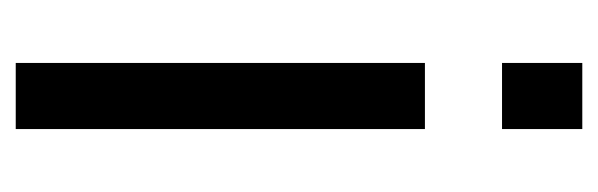

<svg xmlns="http://www.w3.org/2000/svg" viewBox="-278 -482 760 244"><g transform="rotate(90 102.0 -360.0)"><path d="M60 -520H144V0H60ZM60 -720H144V-618H60Z"/></g></svg>

Font: Aspekta 400
Style: Regular
Weight: 400
Designer: Ivo Dolenc
Version: Version 2.000